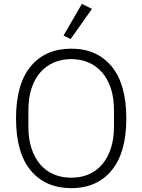

<svg xmlns="http://www.w3.org/2000/svg" viewBox="-20 -962 737 994"><path d="M349 12Q215 12 139 -79.5Q63 -171 63 -349Q63 -527 139 -618.5Q215 -710 349 -710Q482 -710 558 -618Q634 -526 634 -349Q634 -172 558 -80Q482 12 349 12ZM349 -42Q399 -42 439.5 -59.5Q480 -77 509 -111Q538 -145 554 -194Q570 -243 570 -305V-393Q570 -455 554 -504Q538 -553 509 -586.5Q480 -620 439.5 -638Q399 -656 349 -656Q299 -656 258 -638Q217 -620 188 -586.5Q159 -553 143 -504Q127 -455 127 -393V-305Q127 -243 143 -194Q159 -145 188 -111Q217 -77 258 -59.5Q299 -42 349 -42ZM346 -760 309 -778 404 -942 456 -916Z"/></svg>

Font: IBM Plex Sans Thai Light
Style: Regular
Weight: 300
Designer: Mike Abbink, Paul van der Laan, Pieter van Rosmalen, Ben Mitchell, Mark Frömberg
Foundry: Bold Monday
Version: Version 1.2